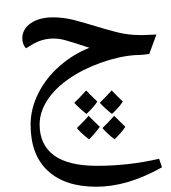

<svg xmlns="http://www.w3.org/2000/svg" viewBox="-20 -584 676 757"><path d="M192.4 -432.1Q145 -432.1 106 -407.7L82.5 -393.6Q76.7 -398.9 72.3 -409.4Q67.9 -419.9 67.9 -432.1Q67.9 -469.7 101.6 -492.7Q135.3 -515.6 189 -515.6Q231.9 -515.6 273.4 -504.6Q314.9 -493.7 356.9 -480.7Q398.9 -467.8 441.9 -456.8Q484.9 -445.8 531.2 -445.8H546.9L596.7 -447.8L568.4 -371.1Q538.6 -366.7 512.2 -366.7Q449.7 -362.3 377.7 -336.7Q305.7 -311 251 -272.9Q196.3 -234.9 166.3 -188.5Q136.2 -142.1 136.2 -92.8Q136.2 -13.7 192.4 28.1Q248.5 69.8 362.8 69.8Q486.3 69.8 607.4 42L618.7 75.7Q545.4 116.2 482.2 134.3Q418.9 152.3 360.4 152.3Q236.3 152.3 168.5 89.4Q100.6 26.4 100.6 -92.8Q100.6 -155.3 131.3 -216.6Q162.1 -277.8 216.3 -324.7Q270.5 -371.6 332.5 -395.5Q326.2 -397.9 280.3 -412.6Q234.4 -427.2 218.8 -429.7Q203.1 -432.1 192.4 -432.1ZM341.8 -564.5ZM62.5 127.4ZM371.6 -131.8ZM373.5 -84Q354 -56.6 331.1 -34.7Q298.8 -59.1 283.2 -79.1L308.1 -104L329.6 -127.4Q341.3 -114.7 373.5 -84ZM363.8 -183.6Q348.6 -160.2 320.8 -134.8Q289.6 -159.7 272.9 -178.7Q289.6 -193.8 319.8 -227.5Q331.5 -214.4 363.8 -183.6ZM474.1 -84Q459.5 -61.5 431.6 -34.7Q401.9 -57.6 383.8 -79.1L408.7 -104L430.2 -127.4ZM464.4 -183.6Q449.2 -160.2 421.4 -134.8Q390.1 -159.7 373.5 -178.7L398.4 -204.1L420.4 -227.5Q432.1 -214.4 464.4 -183.6ZM371.6 -131.8ZM371.6 -227.5ZM373 -24.9Z"/></svg>

Font: Noto Naskh Arabic UI
Style: Regular
Weight: 400
Designer: Monotype Design team
Foundry: Monotype Imaging Inc.
Version: Version 1.05